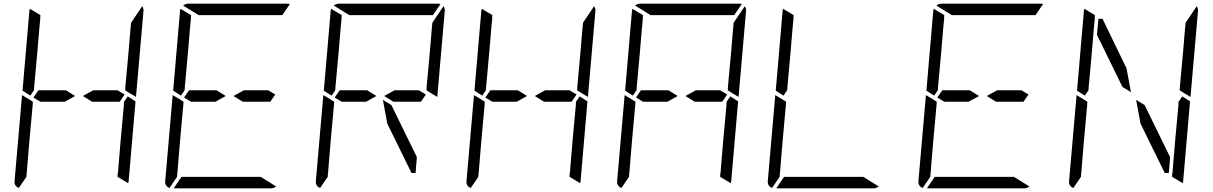

<svg xmlns="http://www.w3.org/2000/svg" viewBox="-20 -1020 6568 1040"><path d="M485 -531H617L655 -508L628 -469H479L429 -500ZM672 -498 714 -471 677 -41Q677 -34 674 -28L617 -62V-70L618 -82L619 -83L623 -134L634 -265L651 -450L652 -469ZM144 -502 102 -529 139 -959Q139 -966 142 -972L199 -938L198 -928V-918L193 -866L182 -735L165 -548L164 -531ZM82 -2Q56 -12 59 -41L99 -500V-505L133 -485L150 -474L158 -469L157 -452L140 -265L129 -134L125 -83L124 -82V-72L123 -62ZM331 -469H199L161 -492L188 -531H337L387 -500ZM757 -959 717 -500V-495L683 -515L666 -526L658 -531L659 -550L676 -735L687 -866L690 -897L750 -986Q759 -974 757 -959Z M1301 -531H1433L1471 -508L1444 -469H1295L1245 -500ZM960 -502 918 -529 955 -959Q955 -966 958 -972L1015 -938L1014 -928V-918L1009 -866L998 -735L981 -548L980 -531ZM898 -2Q872 -12 875 -41L915 -500V-505L949 -485L966 -474L974 -469L973 -452L956 -265L945 -134L941 -83L940 -82V-72L939 -62ZM1056 -938 972 -990Q985 -1000 1000 -1000H1268H1536Q1546 -1000 1550 -998L1509 -938H1479H1293H1231ZM1392 -62 1476 -10Q1463 0 1448 0H1180H921L963 -62H969H1155H1217ZM1147 -469H1015L977 -492L1004 -531H1153L1203 -500Z M2100 -451 2238 -169 2231 -83H2209L2078 -350L2054 -479ZM2117 -531H2249L2287 -508L2260 -469H2111L2061 -500ZM1776 -502 1734 -529 1771 -959Q1771 -966 1774 -972L1831 -938L1830 -928V-918L1825 -866L1814 -735L1797 -548L1796 -531ZM1714 -2Q1688 -12 1691 -41L1731 -500V-505L1765 -485L1782 -474L1790 -469L1789 -452L1772 -265L1761 -134L1757 -83L1756 -82V-72L1755 -62ZM1872 -938 1788 -990Q1801 -1000 1816 -1000H2084H2352Q2362 -1000 2366 -998L2325 -938H2295H2109H2047ZM1963 -469H1831L1793 -492L1820 -531H1969L2019 -500ZM2389 -959 2349 -500V-495L2315 -515L2298 -526L2290 -531L2291 -550L2308 -735L2319 -866L2322 -897L2382 -986Q2391 -974 2389 -959Z M2933 -531H3065L3103 -508L3076 -469H2927L2877 -500ZM3120 -498 3162 -471 3125 -41Q3125 -34 3122 -28L3065 -62V-70L3066 -82L3067 -83L3071 -134L3082 -265L3099 -450L3100 -469ZM2592 -502 2550 -529 2587 -959Q2587 -966 2590 -972L2647 -938L2646 -928V-918L2641 -866L2630 -735L2613 -548L2612 -531ZM2530 -2Q2504 -12 2507 -41L2547 -500V-505L2581 -485L2598 -474L2606 -469L2605 -452L2588 -265L2577 -134L2573 -83L2572 -82V-72L2571 -62ZM2779 -469H2647L2609 -492L2636 -531H2785L2835 -500ZM3205 -959 3165 -500V-495L3131 -515L3114 -526L3106 -531L3107 -550L3124 -735L3135 -866L3138 -897L3198 -986Q3207 -974 3205 -959Z M3749 -531H3881L3919 -508L3892 -469H3743L3693 -500ZM3936 -498 3978 -471 3941 -41Q3941 -34 3938 -28L3881 -62V-70L3882 -82L3883 -83L3887 -134L3898 -265L3915 -450L3916 -469ZM3408 -502 3366 -529 3403 -959Q3403 -966 3406 -972L3463 -938L3462 -928V-918L3457 -866L3446 -735L3429 -548L3428 -531ZM3346 -2Q3320 -12 3323 -41L3363 -500V-505L3397 -485L3414 -474L3422 -469L3421 -452L3404 -265L3393 -134L3389 -83L3388 -82V-72L3387 -62ZM3504 -938 3420 -990Q3433 -1000 3448 -1000H3716H3984Q3994 -1000 3998 -998L3957 -938H3927H3741H3679ZM3595 -469H3463L3425 -492L3452 -531H3601L3651 -500ZM4021 -959 3981 -500V-495L3947 -515L3930 -526L3922 -531L3923 -550L3940 -735L3951 -866L3954 -897L4014 -986Q4023 -974 4021 -959Z M4224 -502 4182 -529 4219 -959Q4219 -966 4222 -972L4279 -938L4278 -928V-918L4273 -866L4262 -735L4245 -548L4244 -531ZM4162 -2Q4136 -12 4139 -41L4179 -500V-505L4213 -485L4230 -474L4238 -469L4237 -452L4220 -265L4209 -134L4205 -83L4204 -82V-72L4203 -62ZM4656 -62 4740 -10Q4727 0 4712 0H4444H4185L4227 -62H4233H4419H4481Z M5381 -531H5513L5551 -508L5524 -469H5375L5325 -500ZM5040 -502 4998 -529 5035 -959Q5035 -966 5038 -972L5095 -938L5094 -928V-918L5089 -866L5078 -735L5061 -548L5060 -531ZM4978 -2Q4952 -12 4955 -41L4995 -500V-505L5029 -485L5046 -474L5054 -469L5053 -452L5036 -265L5025 -134L5021 -83L5020 -82V-72L5019 -62ZM5136 -938 5052 -990Q5065 -1000 5080 -1000H5348H5616Q5626 -1000 5630 -998L5589 -938H5559H5373H5311ZM5472 -62 5556 -10Q5543 0 5528 0H5260H5001L5043 -62H5049H5235H5297ZM5227 -469H5095L5057 -492L5084 -531H5233L5283 -500Z M6180 -451 6318 -169 6311 -83H6289L6158 -350L6134 -479ZM6384 -498 6426 -471 6389 -41Q6389 -34 6386 -28L6329 -62V-70L6330 -82L6331 -83L6335 -134L6346 -265L6363 -450L6364 -469ZM5856 -502 5814 -529 5851 -959Q5851 -966 5854 -972L5911 -938L5910 -928V-918L5905 -866L5894 -735L5877 -548L5876 -531ZM5794 -2Q5768 -12 5771 -41L5811 -500V-505L5845 -485L5862 -474L5870 -469L5869 -452L5852 -265L5841 -134L5837 -83L5836 -82V-72L5835 -62ZM6469 -959 6429 -500V-495L6395 -515L6378 -526L6370 -531L6371 -550L6388 -735L6399 -866L6402 -897L6462 -986Q6471 -974 6469 -959ZM5922 -831 5930 -918H5952L6082 -650L6106 -521L6060 -549Z"/></svg>

Font: DSEG14 Modern
Style: Light Italic
Weight: 300
Italic angle: -5°
Designer: Keshikan(Twitter:@keshinomi_88pro)
Version: Version 0.46